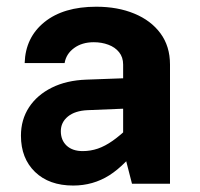

<svg xmlns="http://www.w3.org/2000/svg" viewBox="-20 -558 608 583"><path d="M496.2 -361.9Q496.2 -417.6 467.2 -456.8Q438.3 -495.9 387.8 -516.7Q337.3 -537.6 272.3 -537.6Q172.7 -537.6 114.9 -490.9Q57.2 -444.3 54.9 -366.5H176.2Q180.8 -394.4 205 -412.1Q229.1 -429.8 264.8 -429.8Q288.7 -429.8 309 -422.2Q329.4 -414.7 341.6 -399.5Q353.9 -384.4 353.9 -361.9V-104.9L380.8 0H496.2ZM415.2 -130 372.1 -172.7Q345.5 -147 322.2 -130.6Q298.9 -114.2 276.9 -106.7Q254.8 -99.2 231.2 -99.2Q200.2 -99.2 182.4 -115.7Q164.7 -132.3 164.7 -159.7Q164.7 -186.6 186.2 -204.2Q207.7 -221.8 246.3 -223.5L411.7 -230.3V-322.4L242.5 -316.2Q181.9 -314.1 137.2 -291.8Q92.5 -269.5 68 -232Q43.6 -194.5 43.6 -146Q43.6 -77.2 86.4 -35.9Q129.2 5.4 202.2 5.4Q262.6 5.4 311.9 -25.7Q361.2 -56.9 415.2 -130Z"/></svg>

Font: Estedad VF
Style: Regular
Weight: 100
Designer: Amin Abedi
Version: Version 7.3